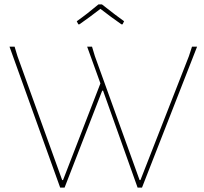

<svg xmlns="http://www.w3.org/2000/svg" viewBox="-20 -848 924 868"><path d="M334 -738 327 -752Q374 -785 425 -828H441Q507 -776 541 -752L534 -738H529Q483 -770 434 -808Q385 -770 339 -738ZM871 -637 622 0H602L446 -438H442L272 0H252L23 -637H46L59 -594L261 -34H265L434 -471L374 -637H396L409 -594L611 -34H615L834 -594L848 -637Z"/></svg>

Font: Alegreya Sans Thin
Style: Regular
Weight: 100
Designer: Juan Pablo del Peral
Foundry: Huerta Tipografica
Version: Version 2.007